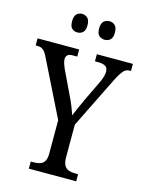

<svg xmlns="http://www.w3.org/2000/svg" viewBox="-137 -990 816 1070"><g transform="rotate(15 271.0 -455.0)"><path d="M137 0V-41H154Q174 -41 190 -46Q206 -51 215.5 -66Q225 -81 225 -110V-303L68 -620Q59 -639 51 -650.5Q43 -662 32.5 -667.5Q22 -673 7 -673H-4V-714H236V-673H211Q187 -673 179 -663.5Q171 -654 171 -642Q171 -630 176 -615Q181 -600 186 -589L249 -457Q264 -427 275 -399.5Q286 -372 293 -349Q301 -369 314 -397.5Q327 -426 341 -457L395 -569Q404 -588 408.5 -604.5Q413 -621 413 -633Q413 -655 398.5 -664Q384 -673 359 -673H338V-714H546V-673H537Q524 -673 513.5 -666Q503 -659 491.5 -642Q480 -625 465 -595L321 -303V-115Q321 -84 330.5 -68Q340 -52 356 -46.5Q372 -41 391 -41H410V0ZM359 -803Q340 -803 326.5 -814.5Q313 -826 313 -856Q313 -886 326.5 -898Q340 -910 359 -910Q377 -910 390.5 -898Q404 -886 404 -856Q404 -826 390.5 -814.5Q377 -803 359 -803ZM201 -803Q183 -803 170 -814.5Q157 -826 157 -856Q157 -886 170 -898Q183 -910 201 -910Q219 -910 232.5 -898Q246 -886 246 -856Q246 -826 232.5 -814.5Q219 -803 201 -803Z"/></g></svg>

Font: Noto Serif Khmer Condensed
Style: Regular
Weight: 400
Width: 3
Designer: Danh Hong and the Monotype Design Team
Foundry: Monotype Imaging Inc.
Version: Version 2.004